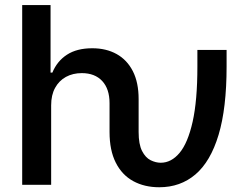

<svg xmlns="http://www.w3.org/2000/svg" viewBox="-20 -748 1007 777"><path d="M624.5 9.8Q564.5 9.8 519 -15.1Q473.6 -40 448.5 -89.8Q423.3 -139.6 423.3 -213.9V-330.6Q423.3 -388.2 393.6 -420.2Q363.8 -452.1 311 -452.1Q274.9 -452.1 246.8 -436.8Q218.8 -421.4 202.9 -392.3Q187 -363.3 187 -321.8V0H69.8V-727.5H184.6V-454.1H191.9Q210.9 -500.5 251 -526.6Q291 -552.7 353.5 -552.7Q409.7 -552.7 451.9 -529.3Q494.1 -505.9 517.6 -460Q541 -414.1 541 -347.2V-213.9Q541 -164.1 554.9 -137Q568.8 -109.9 589.6 -99.6Q610.4 -89.4 630.4 -89.4Q673.3 -89.4 706.8 -129.4Q740.2 -169.4 759.5 -255.1Q778.8 -340.8 778.8 -478.5V-545.9H897V-478.5Q897 -310.1 864.5 -202.1Q832 -94.2 771 -42.2Q710 9.8 624.5 9.8Z"/></svg>

Font: Inter Cardless
Style: Medium
Weight: 500
Designer: Rasmus Andersson
Foundry: rsms
Version: Version 4.001;git-9221beed3